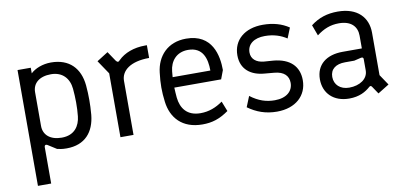

<svg xmlns="http://www.w3.org/2000/svg" viewBox="-68 -728 2413 1143"><g transform="rotate(-10 1139.0 -156.0)"><path d="M80 200H160V-21C160 -31 168 -36 178 -30L230 3C245 6 257 10 287 10C400 10 456 -60 466 -161C469 -195 470 -223 470 -251C470 -279 469 -306 466 -340C456 -443 395 -510 283 -510C232 -510 186 -491 160 -466V-500H80ZM270 -58C200 -58 160 -94 160 -148V-352C160 -406 201 -441 271 -441C341 -441 380 -396 386 -333C391 -280 392 -220 386 -166C380 -111 349 -58 270 -58Z M614 0H693V-327C693 -387 749 -435 864 -435V-512H853C785 -512 727 -490 690 -453C681 -442 674 -442 665 -454L626 -512L558 -469L614 -386Z M1109 10C1167 10 1213 -4 1268 -43L1244 -104C1203 -75 1160 -58 1109 -58C1027 -58 992 -109 985 -174C983 -195 982 -216 981 -235H1264L1284 -288C1284 -375 1259 -510 1100 -510C988 -510 922 -436 911 -338C907 -305 905 -277 905 -249C905 -221 907 -194 911 -162C923 -64 986 10 1109 10ZM982 -298 985 -333C991 -393 1029 -442 1100 -442C1190 -442 1210 -369 1210 -298Z M1559 12C1672 12 1742 -53 1742 -146C1742 -230 1689 -282 1590 -291L1534 -295C1488 -299 1458 -323 1458 -363C1458 -414 1500 -444 1564 -444C1619 -444 1661 -429 1696 -406L1721 -468C1678 -497 1626 -512 1564 -512C1454 -512 1384 -451 1384 -359C1384 -274 1443 -230 1526 -224L1582 -219C1642 -214 1668 -184 1668 -143C1668 -93 1629 -57 1558 -57C1507 -57 1461 -71 1411 -109L1385 -45C1435 -9 1490 12 1559 12Z M2141 -36 2172 10 2240 -32 2197 -96V-353C2197 -444 2137 -512 2017 -512C1954 -512 1902 -496 1853 -458L1877 -393C1919 -425 1960 -442 2012 -442C2086 -442 2121 -403 2121 -348V-271H2005C1906 -271 1843 -221 1843 -133C1843 -48 1902 10 1996 10C2057 10 2096 -12 2125 -38C2131 -43 2136 -43 2141 -36ZM2007 -54C1953 -54 1918 -87 1918 -134C1918 -181 1952 -207 2008 -207H2064L2106 -217C2116 -219 2121 -215 2121 -207V-138C2121 -87 2071 -54 2007 -54Z"/></g></svg>

Font: Finlandica
Style: Regular
Weight: 400
Designer: Niklas Ekholm, Juho Hiilivirta, Jaakko Suomalainen
Foundry: Helsinki Type Studio
Version: Version 2.000;Glyphs 3.2 (3202)